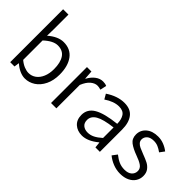

<svg xmlns="http://www.w3.org/2000/svg" viewBox="-24 -1267 1832 1832"><g transform="rotate(45 892.5 -351.0)"><path d="M153 -50H150L143 0H85V-714H157V-516L155 -427Q236 -497 311 -497Q404 -497 453.5 -430.5Q503 -364 503 -250Q503 -170 474 -110.5Q445 -51 397 -19.5Q349 12 293 12Q259 12 222 -4.5Q185 -21 153 -50ZM428 -249Q428 -336 395.5 -385.5Q363 -435 294 -435Q232 -435 157 -365V-103Q189 -76 221.5 -63Q254 -50 281 -50Q323 -50 356.5 -74.5Q390 -99 409 -144Q428 -189 428 -249Z M636 -485H696L702 -396H705Q730 -443 766 -470Q802 -497 843 -497Q872 -497 893 -487L879 -423Q853 -431 833 -431Q799 -431 765.5 -403Q732 -375 708 -316V0H636Z M921 -125Q921 -204 993 -246.5Q1065 -289 1223 -306Q1223 -363 1199.5 -399.5Q1176 -436 1119 -436Q1050 -436 972 -383L943 -433Q1039 -497 1131 -497Q1215 -497 1255 -444.5Q1295 -392 1295 -300V0H1235L1229 -59H1226Q1140 12 1063 12Q1001 12 961 -24Q921 -60 921 -125ZM1223 -115V-257Q1098 -242 1045.5 -211Q993 -180 993 -129Q993 -88 1018 -67.5Q1043 -47 1082 -47Q1117 -47 1150.5 -63.5Q1184 -80 1223 -115Z M1398 -55 1435 -104Q1471 -75 1505 -60Q1539 -45 1581 -45Q1629 -45 1655 -68Q1681 -91 1681 -126Q1681 -161 1651.5 -182Q1622 -203 1568 -222Q1499 -247 1460 -276.5Q1421 -306 1421 -361Q1421 -420 1465.5 -458.5Q1510 -497 1586 -497Q1627 -497 1665 -482Q1703 -467 1733 -443L1698 -396Q1669 -417 1643 -428Q1617 -439 1586 -439Q1540 -439 1516 -417.5Q1492 -396 1492 -365Q1492 -343 1506.5 -327Q1521 -311 1542 -301.5Q1563 -292 1601 -277Q1652 -258 1681 -243Q1710 -228 1731 -200.5Q1752 -173 1752 -130Q1752 -91 1731.5 -58.5Q1711 -26 1671.5 -7Q1632 12 1578 12Q1528 12 1481 -6.5Q1434 -25 1398 -55Z"/></g></svg>

Font: Assistant-zap
Style: zap
Weight: 400
Designer: Hebrew By Ben Nathan, Latin by Paul Hunt
Version: Version 2.001